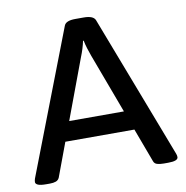

<svg xmlns="http://www.w3.org/2000/svg" viewBox="-79 -778 832 857"><g transform="rotate(-10 337.0 -350.0)"><path d="M62 2Q36 2 25 -3Q14 -8 14 -16Q14 -23 17 -32L267 -681Q275 -702 318 -702H356Q399 -702 408 -681L657 -31Q660 -23 660 -16Q660 2 615 2H595Q578 2 565.5 -1.5Q553 -5 549 -17L492 -170H179L122 -17Q117 -6 106 -2Q95 2 79 2ZM313 -529 212 -258H460L359 -529Q353 -545 347 -564.5Q341 -584 338 -600H335Q328 -566 313 -529Z"/></g></svg>

Font: Asap Semi Expanded Medium
Style: Regular
Weight: 500
Width: 6
Designer: Pablo Cosgaya
Foundry: Omnibus-Type
Version: Version 3.001; ttfautohint (v1.8.4.7-5d5b)